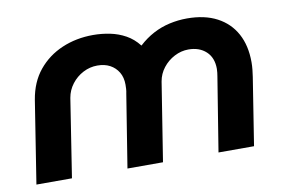

<svg xmlns="http://www.w3.org/2000/svg" viewBox="-61 -625 1091 729"><g transform="rotate(-10 484.5 -261.0)"><path d="M25 0 75 -318Q86 -385 123 -430Q160 -475 215 -498.5Q270 -522 335 -522Q368 -522 400 -515.5Q432 -509 460 -493.5Q488 -478 509 -451H510Q536 -475 566 -491Q596 -507 629.5 -514.5Q663 -522 697 -522Q765 -522 812.5 -497Q860 -472 885 -426Q910 -380 910 -316Q910 -302 908.5 -287.5Q907 -273 905 -260L864 0H727L773 -285Q774 -291 775 -299Q776 -307 776 -314Q776 -357 750 -381Q724 -405 682 -405Q654 -405 628 -391.5Q602 -378 584 -355Q566 -332 561 -303L513 0H376L421 -281Q423 -290 423.5 -299Q424 -308 424 -315Q424 -343 412 -363Q400 -383 379.5 -394Q359 -405 331 -405Q302 -405 276 -391.5Q250 -378 232 -354.5Q214 -331 209 -302L162 0Z"/></g></svg>

Font: MuseoModerno SemiBold
Style: Italic
Weight: 600
Italic angle: -9°
Designer: Pablo Cosgaya, Héctor Gatti, Marcela Romero, and the Authors of The MuseoModerno Project.
Foundry: Omnibus-Type Team
Version: Version 1.003